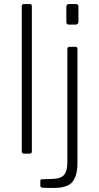

<svg xmlns="http://www.w3.org/2000/svg" viewBox="-20 -762 492 952"><path d="M138 -13Q138 -6 135.5 -3Q133 0 125 0H100Q88 0 88 -11V-731Q88 -742 98 -742H128Q138 -742 138 -731ZM364 46Q364 109 339.5 139.5Q315 170 245 170Q201 170 190.5 168.5Q180 167 180 160V134Q180 131 181.5 129Q183 127 187 127L243 125Q281 124 297.5 105.5Q314 87 314 41V-519Q314 -530 325 -530H355Q364 -530 364 -519V46ZM369 -656Q369 -640 355 -640H321Q309 -640 309 -654V-728Q309 -742 322 -742H356Q369 -742 369 -729Z"/></svg>

Font: Libre Franklin ExtraLight
Style: Regular
Weight: 250
Designer: Pablo Impallari, Rodrigo Fuenzalida, Nhung Nguyen
Foundry: Impallari Type
Version: Version 3.000